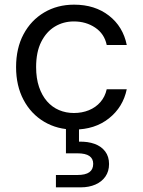

<svg xmlns="http://www.w3.org/2000/svg" viewBox="-20 -544 614 824"><path d="M298 12Q226 12 169.5 -21.5Q113 -55 81 -115.5Q49 -176 49 -256Q49 -337 81 -397Q113 -457 169.5 -490.5Q226 -524 298 -524Q387 -524 447.5 -477Q508 -430 524 -351H438Q428 -399 388.5 -425.5Q349 -452 297 -452Q252 -452 215.5 -430Q179 -408 157 -364.5Q135 -321 135 -256Q135 -208 147.5 -171Q160 -134 182 -109Q204 -84 233.5 -71.5Q263 -59 297 -59Q332 -59 361.5 -71Q391 -83 411 -106Q431 -129 438 -161H524Q508 -84 447.5 -36Q387 12 298 12ZM220 260V207H312Q347 207 363.5 195Q380 183 380 159Q380 137 363.5 125.5Q347 114 312 114H263V-6H319V64Q357 63 386 73.5Q415 84 431.5 106Q448 128 448 160Q448 191 432.5 213.5Q417 236 389.5 248Q362 260 327 260Z"/></svg>

Font: DM Sans 12pt
Style: Regular
Weight: 400
Version: Version 4.004;gftools[0.9.30]